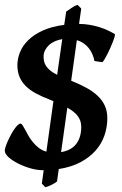

<svg xmlns="http://www.w3.org/2000/svg" viewBox="-23 -702 516 809"><path d="M160.6 -463.9Q160.6 -452.1 163.1 -442.1Q165.5 -432.1 171.9 -422.9Q178.2 -413.6 189.2 -404.5Q200.2 -395.5 217.8 -386.7L239.3 -537.1Q221.7 -534.2 207.3 -527.6Q192.9 -521 182.6 -511.2Q172.4 -501.5 166.5 -489.3Q160.6 -477.1 160.6 -463.9ZM319.3 -167.5Q319.3 -192.9 305.4 -211.9Q291.5 -231 260.7 -248.5L234.4 -61Q276.4 -67.9 297.9 -95.2Q319.3 -122.6 319.3 -167.5ZM460.4 -558.6Q462.4 -557.1 460.2 -548.6Q458 -540 453.1 -527.3Q448.2 -514.6 441.9 -500.2Q435.5 -485.8 429 -472.9Q422.4 -460 416.7 -450.9Q411.1 -441.9 408.2 -439.9L375 -444.8Q372.1 -460 366.2 -473.6Q360.4 -487.3 351.3 -498.8Q342.3 -510.3 329.8 -519Q317.4 -527.8 300.8 -532.7L276.9 -361.8Q312 -347.7 340.1 -332.5Q368.2 -317.4 387.9 -298.8Q407.7 -280.3 418.5 -257.1Q429.2 -233.9 429.2 -204.1Q429.2 -166 417 -130.9Q404.8 -95.7 379.4 -67.1Q354 -38.6 315.7 -18.3Q277.3 2 224.6 10.3L217.3 62.5Q208.5 69.8 194.1 76.9Q179.7 84 168 86.9L153.3 71.8L161.1 15.1H157.2Q132.8 15.1 105 7.1Q77.1 -1 53 -13.2Q28.8 -25.4 12.9 -39.8Q-2.9 -54.2 -2.9 -67.4Q-2.9 -72.8 0.5 -83.5Q3.9 -94.2 9.5 -106.9Q15.1 -119.6 22.2 -132.8Q29.3 -146 36.6 -156.7Q43.9 -167.5 51 -174.3Q58.1 -181.2 63 -181.2Q67.4 -181.2 72.3 -174.1Q77.1 -167 83 -155.5Q88.9 -144 96.7 -130.4Q104.5 -116.7 115.2 -103.5Q126 -90.3 139.9 -79.3Q153.8 -68.4 172.4 -63L202.1 -275.9Q197.8 -277.8 192.9 -279.5Q188 -281.2 183.1 -283.7Q152.3 -295.4 127.7 -308.8Q103 -322.3 85.9 -339.1Q68.8 -356 59.6 -377.4Q50.3 -398.9 50.3 -427.2Q50.3 -454.1 61 -481.4Q71.8 -508.8 95.5 -532.2Q119.1 -555.7 156.5 -573Q193.8 -590.3 247.6 -597.2L255.9 -653.3Q268.6 -661.1 279.8 -669.4Q291 -677.7 303.7 -681.6L319.3 -666L310.1 -601.1H312Q333.5 -601.1 354.5 -597.4Q375.5 -593.8 394.8 -587.9Q414.1 -582 430.7 -574.2Q447.3 -566.4 460.4 -558.6Z"/></svg>

Font: Gentium Book Basic
Style: Bold Italic
Weight: 700
Italic angle: -8°
Designer: J. Victor Gaultney and Annie Olsen
Foundry: SIL International
Version: Version 1.102; 2013; Maintenance release